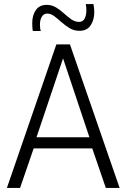

<svg xmlns="http://www.w3.org/2000/svg" viewBox="-20 -927 624 947"><path d="M14 0 258 -708H325L570 0H502L435 -195H146L79 0ZM160 -250H421L291 -639ZM142 -774Q140 -784 139.5 -794.5Q139 -805 139 -814Q139 -852 157 -877.5Q175 -903 210 -903Q236 -903 257 -890Q278 -877 296 -860.5Q314 -844 332 -831.5Q350 -819 370 -819Q389 -819 397.5 -835.5Q406 -852 406 -877Q406 -893 403 -907H441Q443 -897 444 -886.5Q445 -876 445 -867Q445 -829 427 -802Q409 -775 372 -775Q345 -775 323.5 -788Q302 -801 283.5 -817.5Q265 -834 248 -847Q231 -860 213 -860Q196 -860 186.5 -845Q177 -830 177 -805Q177 -787 181 -774Z"/></svg>

Font: Georama Light
Style: Regular
Weight: 300
Designer: Jean-Baptiste Levee
Foundry: Production Type
Version: Version 1.000